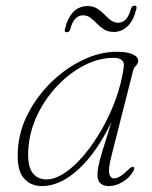

<svg xmlns="http://www.w3.org/2000/svg" viewBox="-20 -636 526 664"><path d="M365.5 -97Q354 -52.5 357.8 -35.8Q361.5 -19 374.5 -19Q393.5 -19 424 -49.5Q435.5 -61 441.5 -58.5Q447.5 -56 441 -44Q427 -20 403.2 -6.2Q379.5 7.5 356.5 7.5Q338.5 7.5 327.8 -1.5Q317 -10.5 317 -31Q317 -44 320.5 -62Q324 -80 334.5 -115Q345 -150 365.5 -214Q312.5 -105.5 249.8 -49Q187 7.5 125.5 7.5Q84 7.5 60.5 -22Q37 -51.5 42 -120.5Q46.5 -185.5 78.2 -245.8Q110 -306 159.5 -353.8Q209 -401.5 267.8 -429.2Q326.5 -457 384.5 -457Q419.5 -457 438.8 -448.2Q458 -439.5 458 -426.5Q458 -417 450.5 -409.2Q443 -401.5 440.5 -392.5ZM78.5 -126.5Q73.5 -66 90.8 -40.8Q108 -15.5 141 -15.5Q170 -15.5 203.5 -37.8Q237 -60 270 -99Q303 -138 331.5 -187.8Q360 -237.5 380.2 -293Q400.5 -348.5 408 -404Q412.5 -436 373 -436Q322.5 -436 272.5 -410.5Q222.5 -385 180.2 -341.2Q138 -297.5 110.8 -242Q83.5 -186.5 78.5 -126.5ZM373.5 -525.5Q354 -525.5 340.2 -534.2Q326.5 -543 315.5 -554.2Q304.5 -565.5 293.2 -574.2Q282 -583 267.5 -583Q235.5 -583 223.5 -536.5Q221 -524.5 210.5 -524.5Q201.5 -524.5 204.5 -536.5Q225 -615 283 -615Q302.5 -615 316.2 -606.2Q330 -597.5 340.8 -586.2Q351.5 -575 362.8 -566.2Q374 -557.5 389 -557.5Q420 -557.5 432.5 -604.5Q435.5 -616.5 446 -616.5Q454.5 -616.5 451.5 -604.5Q441.5 -564.5 421 -545Q400.5 -525.5 373.5 -525.5Z"/></svg>

Font: Fraunces 9pt S000 Thin
Style: Italic
Weight: 100
Italic angle: -16°
Version: Version 1.000; ttfautohint (v1.8.3)